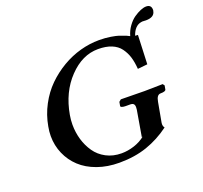

<svg xmlns="http://www.w3.org/2000/svg" viewBox="-129 -892 1113 1053"><g transform="rotate(-20 427.5 -365.5)"><path d="M825.2 -743.2Q855 -743.2 855 -712.9Q855 -708 854 -707Q848.6 -671.9 798.8 -671.9Q795.4 -671.9 788.3 -672.4Q781.2 -672.9 778.8 -672.9Q772.9 -672.9 771 -671.9Q731.9 -665.5 713.9 -612.8Q719.2 -611.8 730 -611.8L723.1 -442.9L666 -437Q663.1 -477.1 654.1 -506.8Q645 -536.6 626.5 -562Q607.9 -587.4 575.4 -600.6Q543 -613.8 497.1 -613.8Q404.8 -613.8 327.9 -533.4Q251 -453.1 229 -327.1Q224.1 -298.8 224.1 -272Q224.1 -226.6 236.3 -184.8Q248.5 -143.1 272.5 -108.4Q296.4 -73.7 335.7 -53Q375 -32.2 424.8 -32.2Q461.4 -32.2 499 -44.4Q536.6 -56.6 564.9 -80.1L558.1 -77.1L584 -229Q585 -233.9 585 -243.2Q585 -255.9 579.1 -262Q573.2 -268.1 559.1 -268.1H533.2Q520 -268.1 511.7 -271.2Q503.4 -274.4 504.9 -279.8L508.8 -301.8L521 -312Q620.1 -310.1 659.2 -310.1L765.1 -312L772.9 -301.8L769 -279.8Q767.6 -268.1 736.8 -268.1Q714.4 -268.1 708 -229L687 -113.8Q684.6 -95.7 693.8 -85Q629.9 -37.6 557.9 -12.7Q485.8 12.2 396 12.2Q326.2 12.2 268.3 -8.5Q210.4 -29.3 171.9 -65.2Q133.3 -101.1 112.1 -149.7Q90.8 -198.2 90.8 -253.9Q90.8 -279.8 96.2 -308.1Q107.4 -372.1 137.5 -428.5Q167.5 -484.9 209.7 -526.4Q252 -567.9 303 -597.9Q354 -627.9 409.2 -643.1Q464.4 -658.2 519 -658.2Q555.2 -658.2 586.4 -653.1Q617.7 -647.9 631.1 -643.3Q644.5 -638.7 667 -629.9H668Q669.4 -629.4 688 -620.1Q696.3 -649.9 714.1 -674.6Q731.9 -699.2 752.2 -713.4Q772.5 -727.5 791.7 -735.4Q811 -743.2 825.2 -743.2Z"/></g></svg>

Font: Linux Libertine
Style: Bold Italic
Weight: 700
Italic angle: -11.5°
Designer: Philipp H. Poll
Foundry: Philipp H. Poll
Version: Version 4.0.5